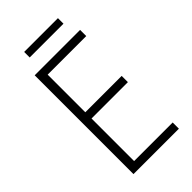

<svg xmlns="http://www.w3.org/2000/svg" viewBox="-255 -908 981 981"><g transform="rotate(-45 235.5 -418.0)"><path d="M416.5 0H88.4V-713.9H416.5V-669.4H137.7V-397.5H400.4V-352.5H137.7V-44.9H416.5ZM378.9 -836.4V-796.4H134.8V-836.4Z"/></g></svg>

Font: Open Sans SemiCondensed Light
Style: Regular
Weight: 300
Width: 4
Designer: Monotype Design Team
Foundry: Monotype Imaging Inc.
Version: Version 3.000